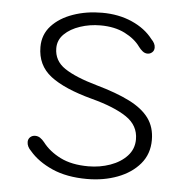

<svg xmlns="http://www.w3.org/2000/svg" viewBox="-48 -672 715 731"><g transform="rotate(5 309.5 -307.0)"><path d="M310.5 10.5Q233 10.5 177.2 -14.2Q121.5 -39 89.5 -77Q73.5 -92.5 73.5 -110.5Q73.5 -121.5 81.2 -128.8Q89 -136 100.5 -136Q111 -136 119.5 -130.2Q128 -124.5 136 -114.5Q161 -81.5 204.2 -59.8Q247.5 -38 311.5 -38Q355.5 -38 395 -52Q434.5 -66 459 -92.5Q483.5 -119 483.5 -156Q483.5 -209 436.8 -240.5Q390 -272 303 -295Q196 -323.5 143.2 -364.2Q90.5 -405 90.5 -475Q90.5 -522.5 121.2 -556Q152 -589.5 202.8 -607.2Q253.5 -625 313.5 -625Q377 -625 428 -602.5Q479 -580 508.5 -541.5Q516 -534 520 -526.2Q524 -518.5 524 -510Q524 -498.5 516.2 -491.8Q508.5 -485 499 -485Q488.5 -485 480 -491.8Q471.5 -498.5 464.5 -508Q444 -537 404.8 -556.8Q365.5 -576.5 311.5 -576.5Q270.5 -576.5 233.8 -564.2Q197 -552 174 -529.5Q151 -507 151 -475.5Q151 -427.5 192.5 -399.5Q234 -371.5 317 -348Q393.5 -326.5 443.8 -301.2Q494 -276 519 -241.8Q544 -207.5 544 -158.5Q544 -105 512 -67.2Q480 -29.5 427 -9.5Q374 10.5 310.5 10.5Z"/></g></svg>

Font: Sono Monospace Light
Style: Regular
Weight: 300
Version: Version 2.112